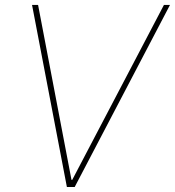

<svg xmlns="http://www.w3.org/2000/svg" viewBox="-20 -747 699 767"><path d="M132.1 -727.3 265.6 -28.4H268.5L634.9 -727.3H659.1L278.4 0H247.2L108 -727.3Z"/></svg>

Font: Inter Thin  BETA
Style: Italic
Weight: 100
Italic angle: -9.39999°
Designer: Rasmus Andersson
Foundry: rsms
Version: Version 3.011;git-f93a4a705